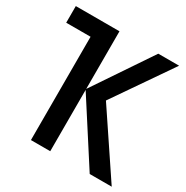

<svg xmlns="http://www.w3.org/2000/svg" viewBox="-163 -852 961 990"><g transform="rotate(30 317.0 -357.0)"><path d="M623 -714H499L268 -371V-714H8V-615H153V0H268V-365L503 0H634L386 -370Z"/></g></svg>

Font: Noto Sans UI SemiCondensed Medium
Style: Regular
Weight: 500
Width: 4
Designer: Monotype Design Team
Foundry: Monotype Imaging Inc.
Version: Version 1.901